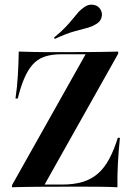

<svg xmlns="http://www.w3.org/2000/svg" viewBox="-20 -788 563 808"><path d="M30.6 0V-8.9L340.3 -559.7H238.7Q196 -559.7 166.5 -549.2Q137.1 -538.7 116.9 -515.7Q96.8 -492.7 81.9 -457.7Q66.9 -422.6 54.8 -373.4H45.2Q52.4 -422.6 55.2 -471.8Q58.1 -521 58.9 -571Q85.5 -570.2 117.3 -569.4Q149.2 -568.5 181 -568.5Q212.9 -568.5 238.7 -568.5Q295.2 -568.5 358.9 -569Q422.6 -569.4 477.4 -571V-562.1L167.7 -11.3H241.1Q291.1 -11.3 328.2 -22.6Q365.3 -33.9 392.3 -57.7Q419.4 -81.5 439.5 -119Q459.7 -156.5 475.8 -208.1H484.7Q479 -153.2 476.2 -100.8Q473.4 -48.4 474.2 0Q442.7 -1.6 404.8 -2Q366.9 -2.4 329 -2.4Q291.1 -2.4 259.7 -2.4Q204.8 -2.4 144.4 -2Q83.9 -1.6 30.6 0ZM210.5 -624.2 207.3 -629.8Q237.9 -654.8 256.9 -675Q275.8 -695.2 287.9 -710.5Q300 -725.8 310.9 -737.9Q321.8 -750 337.1 -759.7Q354 -771 373.8 -767.7Q393.5 -764.5 403.2 -747.6Q412.1 -732.3 407.3 -714.5Q402.4 -696.8 383.9 -686.3Q365.3 -675 344 -669.8Q322.6 -664.5 291.1 -655.6Q259.7 -646.8 210.5 -624.2Z"/></svg>

Font: Playfair 144pt
Style: Bold
Weight: 700
Version: Version 2.001;gftools[0.9.30]